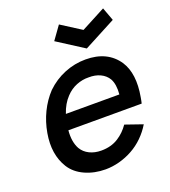

<svg xmlns="http://www.w3.org/2000/svg" viewBox="-147 -911 915 1034"><g transform="rotate(-20 310.5 -394.0)"><path d="M407.5 -631 256 -728 310.5 -804 425 -731 563.5 -804 591.5 -728ZM181 -143.5Q197 -116.5 226.5 -102Q256 -87.5 293.5 -87.5Q351 -87.5 392.5 -114.5Q430 -138.5 456.5 -177L556 -142.5Q534.5 -106.5 503.8 -76.2Q473 -46 436.5 -26Q400.5 -6 360.2 4.8Q320 15.5 281 15.5Q217 15.5 164 -8.5Q110.5 -32.5 82.5 -77Q31.5 -159 52 -276Q62.5 -336.5 88.5 -390Q114.5 -443.5 154 -485.5Q200.5 -530.5 258.8 -554.2Q317 -578 380 -578Q505 -578 564.5 -489.5Q613.5 -414 590.5 -285.5Q588.5 -274 586.8 -265.2Q585 -256.5 583.5 -251H163.5Q157.5 -186 181 -143.5ZM231.5 -426Q198.5 -391.5 181 -338.5H487.5Q492.5 -396 474 -429Q458.5 -455 429.2 -468.8Q400 -482.5 362.5 -481.5Q328 -482.5 293.2 -468.8Q258.5 -455 231.5 -426Z"/></g></svg>

Font: Russisch Sans SemiBold
Style: Italic
Weight: 600
Width: 4
Italic angle: -10°
Designer: Michael Sharanda (font) & Cristiano Sobral (main changes)
Foundry: Michael Sharanda
Version: Version 2.00;September 8, 2020;FontCreator 13.0.0.2681 64-bi